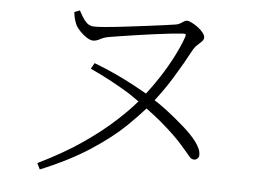

<svg xmlns="http://www.w3.org/2000/svg" viewBox="-50 -732 1100 817"><g transform="rotate(5 500.0 -323.5)"><path d="M135 -5Q242 -57 322 -112Q402 -167 460 -221Q508 -265 541 -304Q519 -319 496 -335Q460 -357 418.5 -379.5Q377 -402 327 -425L341 -450Q391 -431 434 -411Q477 -391 516 -370Q543 -355 570 -340Q597 -375 622 -413Q654 -462 678 -509Q702 -556 715 -594Q718 -603 716.5 -605.5Q715 -608 706 -608Q688 -607 654.5 -603.5Q621 -600 581.5 -594.5Q542 -589 503.5 -583.5Q465 -578 435 -573Q405 -568 392 -566Q370 -562 355 -553.5Q340 -545 326 -545Q314 -545 298.5 -555Q283 -565 270.5 -578Q258 -591 252 -601Q248 -609 243 -623.5Q238 -638 236 -659L259 -668Q265 -658 273 -643.5Q281 -629 293 -617.5Q305 -606 322 -605Q336 -604 371.5 -607Q407 -610 452.5 -615.5Q498 -621 543 -626.5Q588 -632 623.5 -637Q659 -642 672 -644Q683 -646 690.5 -651Q698 -656 704.5 -660Q711 -664 717 -664Q725 -664 738 -657.5Q751 -651 764.5 -641Q778 -631 787 -619.5Q796 -608 796 -599Q796 -590 788 -582Q780 -574 769 -564Q758 -554 749 -537Q721 -484 683 -422Q651 -369 609 -315Q633 -300 662 -278Q701 -248 738 -215.5Q775 -183 796 -155Q807 -140 813 -126.5Q819 -113 819 -100Q819 -90 812.5 -84Q806 -78 799 -78Q786 -78 777.5 -89Q769 -100 746 -126Q727 -149 701 -174Q675 -199 641 -228Q613 -251 578 -277Q547 -242 503 -199Q446 -144 359 -87Q272 -30 148 21Z"/></g></svg>

Font: Noto Serif HK ExtraLight ExtraLight
Style: Regular
Weight: 250
Version: Version 2.003-H1;hotconv 1.1.1;makeotfexe 2.6.0